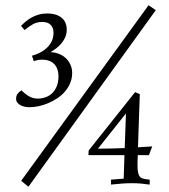

<svg xmlns="http://www.w3.org/2000/svg" viewBox="-20 -711 650 739"><path d="M92.8 -298.3Q84 -298.3 75 -300.3Q65.9 -302.2 58.6 -306.2Q51.3 -310.1 46.6 -316.2Q42 -322.3 42 -330.6Q42 -343.3 48.6 -351.1Q55.2 -358.9 63 -363.3Q75.7 -349.6 91.3 -340.6Q106.9 -331.5 125 -331.5Q140.6 -331.5 155.3 -336.7Q169.9 -341.8 180.9 -352.3Q191.9 -362.8 198.5 -379.2Q205.1 -395.5 205.1 -417.5Q205.1 -446.8 189 -464.1Q172.9 -481.4 141.1 -481.4Q126.5 -481.4 109.9 -475.6L103 -496.6L115.7 -500.5Q129.4 -505.4 142.1 -512.9Q154.8 -520.5 164.6 -531Q174.3 -541.5 180.2 -554.9Q186 -568.4 186 -585.4Q186 -603.5 175.3 -615Q164.6 -626.5 142.1 -626.5Q121.6 -626.5 105.7 -617.2Q89.8 -607.9 74.7 -595.2L61 -611.3Q69.3 -620.1 79.6 -628.7Q89.8 -637.2 102.3 -644Q114.7 -650.9 129.9 -655Q145 -659.2 163.1 -659.2Q196.3 -659.2 216.6 -643.1Q236.8 -627 236.8 -596.2Q236.8 -579.6 230.5 -566.2Q224.1 -552.7 214.6 -542Q205.1 -531.2 194.3 -523.4Q183.6 -515.6 174.8 -510.3Q193.8 -509.3 209.2 -502.7Q224.6 -496.1 235.4 -485.1Q246.1 -474.1 252 -460Q257.8 -445.8 257.8 -430.2Q257.8 -409.2 250.2 -391.4Q242.7 -373.5 230.2 -358.9Q217.8 -344.2 200.9 -333Q184.1 -321.8 165.8 -314Q147.5 -306.2 128.7 -302.2Q109.9 -298.3 92.8 -298.3ZM61.5 -15.1 551.8 -690.9 579.6 -671.9 89.4 7.8ZM459 -113.8H320.3L321.3 -131.8L500 -356.4L518.1 -348.6Q516.6 -309.6 515.6 -278.3Q514.6 -247.1 513.7 -222.2Q512.7 -197.3 512.2 -178Q511.7 -158.7 511.2 -144Q523.4 -145 533.4 -145.5Q543.5 -146 550.8 -146.5Q559.6 -147 565.9 -147.5L553.2 -113.8H510.3Q509.8 -100.1 509.5 -92.3Q509.3 -84.5 509.3 -80.6Q509.3 -76.7 509.3 -75.4Q509.3 -74.2 509.3 -73.7Q509.3 -55.7 511.7 -45.7Q514.2 -35.6 518.3 -30.8Q522.5 -25.9 528.3 -24.2Q534.2 -22.5 541 -21.5L556.2 -19.5V-0.5Q541 -2.9 523.9 -4.4Q506.8 -5.9 486.3 -5.9Q468.8 -5.9 449.2 -4.4Q429.7 -2.9 407.2 -0.5V-19.5Q424.3 -21 433.8 -21.7Q443.4 -22.5 456.1 -23.4ZM356.9 -138.7Q381.8 -138.7 408.4 -139.4Q435.1 -140.1 460 -141.1L464.8 -274.4Z"/></svg>

Font: Simonetta
Style: Regular
Weight: 400
Designer: Gayaneh Bagdasaryan
Foundry: BrownFox
Version: Version 1.001